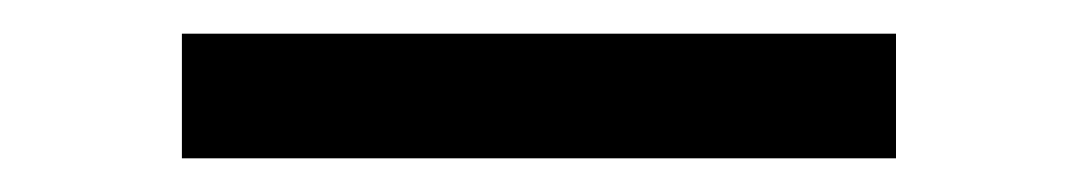

<svg xmlns="http://www.w3.org/2000/svg" viewBox="-20 121 640 114"><path d="M88 215V141H512V215Z"/></svg>

Font: Nova Nerd Font
Style: Regular
Weight: 400
Designer: Belleve Invis
Foundry: Belleve Invis
Version: Version 24.1.4; ttfautohint (v1.8.4);Nerd Fonts 3.1.1